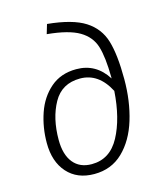

<svg xmlns="http://www.w3.org/2000/svg" viewBox="-113 -828 782 922"><g transform="rotate(-15 278.5 -366.5)"><path d="M59 -192Q59 -269 83 -339Q107 -409 158.5 -453.5Q210 -498 287 -498Q385 -498 440 -411V-418Q439 -517 422.5 -571Q406 -625 353.5 -656Q301 -687 194 -697L208 -744Q332 -732 394 -692.5Q456 -653 477 -583.5Q498 -514 498 -392Q498 -283 470 -191.5Q442 -100 384.5 -44.5Q327 11 242 11Q157 11 108 -44Q59 -99 59 -192ZM437 -350Q385 -450 293 -450Q202 -450 160 -374.5Q118 -299 118 -192Q118 -118 150.5 -78Q183 -38 242 -38Q333 -38 380.5 -126.5Q428 -215 437 -350Z"/></g></svg>

Font: Fira Sans Light
Style: Italic
Weight: 300
Italic angle: -8°
Designer: bBox Type GmbH & Carrois Corporate GbR & Edenspiekermann AG
Foundry: bBox Type GmbH & Carrois Corporate GbR & Edenspiekermann AG
Version: Version 4.301